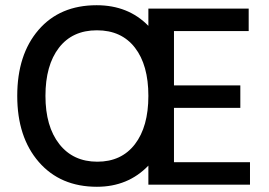

<svg xmlns="http://www.w3.org/2000/svg" viewBox="-20 -707 1028 735"><path d="M937 0H548V-73Q470 8 351 8Q211 8 128.5 -87Q46 -182 46 -340Q46 -498 127.5 -592.5Q209 -687 350 -687Q471 -687 548 -608V-674H932V-588H646V-380H900V-294H646V-86H937ZM205.5 -524Q154 -457 154 -340Q154 -223 207 -155.5Q260 -88 352.5 -88Q445 -88 496.5 -155Q548 -222 548 -340Q548 -458 496.5 -524.5Q445 -591 351 -591Q257 -591 205.5 -524Z"/></svg>

Font: Hind Colombo Medium
Style: Regular
Weight: 500
Designer: Jyotish Sonowal, Aditi Pimprikar
Foundry: Indian Type Foundry
Version: Version 1.000;PS 1.0;hotconv 1.0.86;makeotf.lib2.5.63406; tt